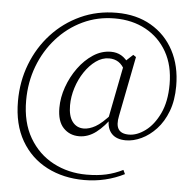

<svg xmlns="http://www.w3.org/2000/svg" viewBox="-58 -771 1006 996"><g transform="rotate(5 444.5 -272.5)"><path d="M370 -57Q321 -57 288.5 -91Q256 -125 256 -195Q256 -249 275.5 -304Q295 -359 328.5 -405Q362 -451 405.5 -479.5Q449 -508 498 -508Q528 -508 551.5 -494.5Q575 -481 597 -449L577 -414Q561 -446 540 -459.5Q519 -473 491 -473Q455 -473 422.5 -449.5Q390 -426 364.5 -388Q339 -350 324.5 -304Q310 -258 310 -213Q310 -157 332 -128Q354 -99 391 -99Q419 -99 451.5 -117Q484 -135 533 -190L542 -178H540Q500 -120 458.5 -88.5Q417 -57 370 -57ZM614 -57Q565 -57 540 -83.5Q515 -110 517 -157L515 -168L573 -464L614 -502L629 -492L568 -181Q558 -134 572.5 -111Q587 -88 627 -88Q669 -88 712.5 -120Q756 -152 785.5 -214Q815 -276 815 -366Q815 -464 775 -534.5Q735 -605 664.5 -643.5Q594 -682 503 -682Q413 -682 336 -645.5Q259 -609 201.5 -544.5Q144 -480 112.5 -396.5Q81 -313 81 -218Q81 -104 127.5 -24.5Q174 55 252.5 96.5Q331 138 426 138Q484 138 528.5 128Q573 118 615 97L625 118Q578 142 525 154.5Q472 167 416 167Q308 167 222.5 123Q137 79 88 -5.5Q39 -90 39 -211Q39 -314 74 -404.5Q109 -495 172.5 -564Q236 -633 322 -672.5Q408 -712 510 -712Q613 -712 689.5 -667.5Q766 -623 808 -544Q850 -465 850 -360Q850 -285 828.5 -228.5Q807 -172 771.5 -134Q736 -96 694.5 -76.5Q653 -57 614 -57Z"/></g></svg>

Font: Noto Serif HK ExtraLight
Style: Regular
Weight: 200
Designer: Ryoko NISHIZUKA 西塚涼子 (kana & ideographs); Frank Grießhammer (Latin, Greek & Cyrillic); Wenlong ZHANG 张文龙 (bopomofo); San
Foundry: Adobe
Version: Version 2.002-H1;hotconv 1.1.0;makeotfexe 2.6.0